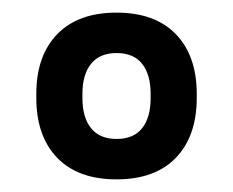

<svg xmlns="http://www.w3.org/2000/svg" viewBox="-20 -672 369 304"><path d="M164.5 -388Q103.5 -388 70.5 -422.2Q37.5 -456.5 37.5 -517V-523.5Q37.5 -583.5 70.5 -617.8Q103.5 -652 164.5 -652Q225.5 -652 258.5 -617.8Q291.5 -583.5 291.5 -523.5V-517Q291.5 -456.5 258.5 -422.2Q225.5 -388 164.5 -388ZM164.5 -452Q191.5 -452 205 -469Q218.5 -486 218.5 -516.5V-523.5Q218.5 -554 205 -571Q191.5 -588 164.5 -588Q138 -588 124.2 -571Q110.5 -554 110.5 -523.5V-516.5Q110.5 -486 124.2 -469Q138 -452 164.5 -452Z"/></svg>

Font: Anek Odia Medium
Style: Regular
Weight: 500
Designer: Yesha Goshar & Mahesh Sahu (Odia), Yesha Goshar (Latin)
Foundry: Ek Type
Version: Version 1.003